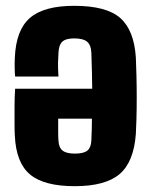

<svg xmlns="http://www.w3.org/2000/svg" viewBox="-20 -630 529 660"><path d="M181 -367H32Q31 -373 30.5 -394Q30 -415 31 -432Q35 -527 83 -568.5Q131 -610 235 -610Q346 -610 393.5 -568Q441 -526 447 -432Q448 -409 449 -372Q450 -335 450 -294.5Q450 -254 449 -220Q448 -186 447 -170Q440 -73 391 -31.5Q342 10 237 10Q131 10 83 -30.5Q35 -71 31 -164Q30 -176 30 -203.5Q30 -231 30 -264Q30 -297 32 -325H297Q297 -354 296 -384Q295 -414 294 -449Q293 -475 279.5 -486.5Q266 -498 235 -498Q206 -498 194 -486.5Q182 -475 181 -448Q180 -433 179.5 -414.5Q179 -396 181 -367ZM237 -102Q268 -102 280.5 -112.5Q293 -123 294 -147Q295 -167 295.5 -186Q296 -205 296 -222H180Q180 -196 180 -175Q180 -154 181 -147Q182 -123 195 -112.5Q208 -102 237 -102Z"/></svg>

Font: Big Shoulders Text Black
Style: Regular
Weight: 900
Designer: Patric King
Foundry: XO Type Co
Version: Version 1.000; ttfautohint (v1.8.2)